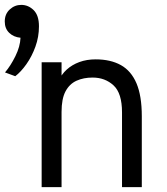

<svg xmlns="http://www.w3.org/2000/svg" viewBox="-48 -766 684 786"><path d="M122.5 0V-511H204V-415.5L191 -433Q203 -461 225 -481Q247 -501 277 -512Q307 -523 343.5 -523Q404.5 -523 446.8 -499.5Q489 -476 510.8 -424.8Q532.5 -373.5 532.5 -290.5V0H451.5V-306Q451.5 -384.5 416.8 -416.5Q382 -448.5 331 -448.5Q294 -448.5 265.2 -435.5Q236.5 -422.5 220.2 -392Q204 -361.5 204 -308V0ZM14.5 -454 -27.5 -469.5Q-4.5 -496.5 15 -536Q34.5 -575.5 36 -611.5Q8 -614 -10.2 -631.5Q-28.5 -649 -28.5 -678Q-28.5 -708.5 -8.2 -727.2Q12 -746 39 -746Q68 -746 89.8 -724.5Q111.5 -703 111.5 -658.5Q111.5 -615 97 -575Q82.5 -535 60 -503.2Q37.5 -471.5 14.5 -454Z"/></svg>

Font: Overpass Mono Light
Style: Regular
Weight: 400
Monospace: yes
Version: Version 4.000